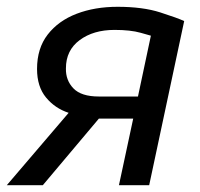

<svg xmlns="http://www.w3.org/2000/svg" viewBox="-20 -545 590 565"><path d="M0 0 182 -213Q142 -226 115.5 -258Q89 -290 89 -342Q89 -403 120.5 -443.5Q152 -484 205.5 -504.5Q259 -525 326 -525Q400 -525 451.5 -508.5Q503 -492 522 -483L419 0H330L372 -196H271L106 0ZM271 -261H386L424 -440Q424 -440 394 -448.5Q364 -457 317 -457Q255 -457 214.5 -427Q174 -397 174 -344Q173 -309 196 -285Q219 -261 271 -261Z"/></svg>

Font: Raleway Medium
Style: Italic
Weight: 500
Italic angle: -12°
Designer: Matt McInerney, Pablo Impallari, Rodrigo Fuenzalida
Foundry: Matt McInerney, Pablo Impallari, Rodrigo Fuenzalida
Version: Version 4.026